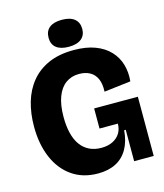

<svg xmlns="http://www.w3.org/2000/svg" viewBox="-125 -945 900 1052"><g transform="rotate(-15 324.5 -418.5)"><path d="M301 14Q215 14 153.5 -29Q92 -72 59.5 -148.5Q27 -225 27 -325Q27 -399 45.5 -462.5Q64 -526 103 -573.5Q142 -621 202 -647.5Q262 -674 345 -674Q415 -674 465.5 -655Q516 -636 548 -602Q580 -568 593 -523.5Q606 -479 601 -428L450 -410Q452 -455 439 -483.5Q426 -512 400.5 -526Q375 -540 339 -540Q296 -540 264 -517Q232 -494 214.5 -448Q197 -402 197 -333Q197 -282 207 -241.5Q217 -201 237 -173.5Q257 -146 286.5 -131.5Q316 -117 354 -117Q392 -117 419 -130.5Q446 -144 460.5 -167.5Q475 -191 475 -222H371V-336H619V-212V0H508V-178H499Q494 -116 469.5 -73Q445 -30 402.5 -8Q360 14 301 14ZM325 -698Q279 -698 254.5 -717.5Q230 -737 230 -774Q230 -812 254.5 -831.5Q279 -851 325 -851Q372 -851 396.5 -831Q421 -811 421 -774Q421 -738 396.5 -718Q372 -698 325 -698Z"/></g></svg>

Font: Bricolage Grotesque 96pt ExtraBold
Style: Regular
Weight: 800
Designer: Mathieu Triay
Foundry: Atelier Triay
Version: Version 1.001;gftools[0.9.33.dev8+g029e19f]